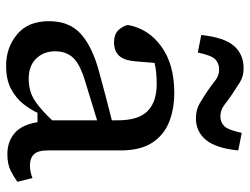

<svg xmlns="http://www.w3.org/2000/svg" viewBox="-112 -668 797 612"><g transform="rotate(90 286.0 -362.5)"><path d="M472 12Q432 12 405 -11Q378 -34 370 -84H340Q330 -62 312 -39Q294 -16 264.5 0Q235 16 190 16Q132 16 90 -19Q48 -54 48 -120Q48 -186 89 -222.5Q130 -259 208 -280Q247 -291 286 -301Q325 -311 364 -321V-340Q364 -406 334.5 -435Q305 -464 248 -464Q208 -464 181 -457L176 -396Q173 -360 158 -344Q143 -328 116 -328Q89 -328 76 -342.5Q63 -357 60 -372Q72 -438 129 -479Q186 -520 276 -520Q328 -520 369.5 -503.5Q411 -487 435.5 -449.5Q460 -412 460 -348V-116Q460 -86 472 -73Q484 -60 508 -60Q520 -60 530.5 -62.5Q541 -65 548 -68L560 -20Q548 -11 526.5 0.5Q505 12 472 12ZM144 -140Q144 -104 167 -80Q190 -56 232 -56Q274 -56 305 -78Q336 -100 364 -131V-274L240 -236Q186 -220 165 -198Q144 -176 144 -140ZM92 -606Q100 -680 127 -710.5Q154 -741 198 -741Q224 -741 243 -729Q262 -717 280 -705Q298 -693 314.5 -680Q331 -667 352 -667Q370 -667 382.5 -679.5Q395 -692 404 -735L460 -724Q453 -653 426.5 -621Q400 -589 358 -589Q330 -589 310 -601Q290 -613 272 -625Q254 -637 238 -650Q222 -663 202 -663Q183 -663 170 -651Q157 -639 148 -595Z"/></g></svg>

Font: Source Serif 4 Caption
Style: Regular
Weight: 400
Designer: Frank Grießhammer
Foundry: Adobe Systems Incorporated
Version: Version 4.004;hotconv 1.0.117;makeotfexe 2.5.65602